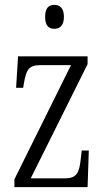

<svg xmlns="http://www.w3.org/2000/svg" viewBox="-20 -767 433 787"><path d="M203 -649C224 -649 242 -661 242 -698C242 -735 224 -747 203 -747C180 -747 165 -735 165 -698C165 -661 180 -649 203 -649ZM39 0H339L344 -150H315L311 -115C305 -59 294 -36 247 -36H106L339 -504V-536H54L46 -407H75L78 -425C87 -478 96 -500 145 -500H271L39 -32Z"/></svg>

Font: Noto Serif Hebrew ExtraCondensed Light
Style: Regular
Weight: 300
Width: 2
Designer: Monotype Design Team
Foundry: Monotype Imaging Inc.
Version: Version 2.004